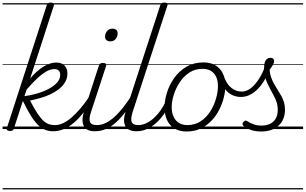

<svg xmlns="http://www.w3.org/2000/svg" viewBox="-20 -1005 2380 1495"><path d="M394 17Q364 17 337.5 8Q311 -1 283.5 -25Q256 -49 225.5 -96Q195 -143 158 -219L88 -4Q85 6 78 10.5Q71 15 58 15Q46 15 37.5 10Q29 5 33 -7L344 -964Q348 -976 354.5 -980.5Q361 -985 375 -985Q386 -985 392 -981.5Q398 -978 399.5 -972.5Q401 -967 399 -961L215 -394Q266 -454 318 -486Q370 -518 417 -518Q461 -518 483 -494Q505 -470 505 -434Q505 -396 487 -365.5Q469 -335 439 -311.5Q409 -288 371.5 -270.5Q334 -253 293.5 -241.5Q253 -230 214 -222Q247 -158 273 -119.5Q299 -81 321 -62Q343 -43 364 -37Q385 -31 408 -31Q418 -31 422 -23.5Q426 -16 423.5 -7Q421 2 413.5 9.5Q406 17 394 17ZM170 -256Q217 -262 266 -276Q315 -290 356.5 -311.5Q398 -333 423.5 -361Q449 -389 449 -422Q449 -443 437.5 -455Q426 -467 402 -467Q372 -467 338 -447Q304 -427 266 -391Q228 -355 187 -307ZM0 460H540V470H0ZM0 -20H540V0H0ZM0 -505H540V-500H0ZM0 -980H540V-970H0Z M394 17Q383 17 378.5 9.5Q374 2 375.5 -7Q377 -16 385.5 -23.5Q394 -31 409 -31Q440 -31 472.5 -46.5Q505 -62 539 -91.5Q573 -121 608 -162.5Q643 -204 678 -257Q685 -268 694 -266.5Q703 -265 707.5 -257Q712 -249 706 -239Q669 -178 631.5 -130Q594 -82 555.5 -49.5Q517 -17 476.5 0Q436 17 394 17ZM540 460V470ZM540 -20V0ZM540 -505V-500ZM540 -980V-970Z M718 17Q686 17 664.5 7Q643 -3 632.5 -23.5Q622 -44 622.5 -73Q623 -102 635 -140L750 -494Q755 -506 761.5 -510.5Q768 -515 781 -515Q797 -515 803.5 -509Q810 -503 806 -491L689 -134Q671 -81 680.5 -56Q690 -31 733 -31Q743 -31 747 -23.5Q751 -16 749.5 -7Q748 2 740 9.5Q732 17 718 17ZM838 -683Q821 -683 809.5 -692Q798 -701 798 -719Q798 -743 813 -762.5Q828 -782 856 -782Q873 -782 884.5 -773Q896 -764 896 -745Q896 -722 881.5 -702.5Q867 -683 838 -683ZM540 460H865V470H540ZM540 -20H865V0H540ZM540 -505H865V-500H540ZM540 -980H865V-970H540Z M719 17Q708 17 703.5 9.5Q699 2 700.5 -7Q702 -16 710.5 -23.5Q719 -31 734 -31Q769 -31 803 -47.5Q837 -64 870.5 -94Q904 -124 938.5 -168Q973 -212 1009 -267Q1017 -278 1025 -277Q1033 -276 1037 -267.5Q1041 -259 1034 -250Q998 -189 961.5 -139.5Q925 -90 886.5 -55Q848 -20 807 -1.5Q766 17 719 17ZM865 460V470ZM865 -20V0ZM865 -505V-500ZM865 -980V-970Z M1042 17Q1010 17 988.5 7Q967 -3 956 -23.5Q945 -44 946 -73Q947 -102 959 -140L1228 -964Q1232 -976 1238.5 -980.5Q1245 -985 1259 -985Q1275 -985 1281.5 -979Q1288 -973 1283 -961L1013 -134Q996 -81 1005 -56Q1014 -31 1057 -31Q1066 -31 1070.5 -23.5Q1075 -16 1073 -7Q1071 2 1063.5 9.5Q1056 17 1042 17ZM865 460H1189V470H865ZM865 -20H1189V0H865ZM865 -505H1189V-500H865ZM865 -980H1189V-970H865Z M1043 17Q1032 17 1027.5 9.5Q1023 2 1024.5 -7Q1026 -16 1034.5 -23.5Q1043 -31 1058 -31Q1088 -31 1118.5 -45.5Q1149 -60 1177.5 -85.5Q1206 -111 1230 -145Q1254 -179 1271 -217Q1276 -228 1284.5 -228Q1293 -228 1300 -220.5Q1307 -213 1303 -203Q1284 -157 1256.5 -117Q1229 -77 1195.5 -47Q1162 -17 1123.5 0Q1085 17 1043 17ZM1189 460V470ZM1189 -20V0ZM1189 -505V-500ZM1189 -980V-970Z M1433 19Q1377 19 1338.5 -4.5Q1300 -28 1280.5 -70.5Q1261 -113 1261 -168Q1261 -223 1280 -284Q1299 -345 1337 -398.5Q1375 -452 1432 -485.5Q1489 -519 1565 -519Q1619 -519 1657 -496.5Q1695 -474 1715 -433.5Q1735 -393 1735 -339Q1735 -298 1723.5 -249.5Q1712 -201 1688.5 -153.5Q1665 -106 1628.5 -67Q1592 -28 1543.5 -4.5Q1495 19 1433 19ZM1439 -31Q1498 -31 1543 -61Q1588 -91 1617.5 -138Q1647 -185 1662 -237Q1677 -289 1677 -334Q1677 -376 1663.5 -406Q1650 -436 1623 -452.5Q1596 -469 1557 -469Q1499 -469 1454.5 -440Q1410 -411 1379.5 -364.5Q1349 -318 1333 -266.5Q1317 -215 1317 -170Q1317 -128 1331.5 -96.5Q1346 -65 1373 -48Q1400 -31 1439 -31ZM1189 460H1790V470H1189ZM1189 -20H1790V0H1189ZM1189 -505H1790V-500H1189ZM1189 -980H1790V-970H1189Z M1856 -250Q1819 -250 1787 -265.5Q1755 -281 1730 -314.5Q1705 -348 1687 -401Q1684 -413 1691 -420.5Q1698 -428 1707.5 -428Q1717 -428 1721 -416Q1743 -352 1780 -322Q1817 -292 1862 -292Q1913 -292 1960.5 -343.5Q2008 -395 2043 -484Q2047 -493 2054 -494.5Q2061 -496 2068 -493Q2075 -490 2078.5 -482.5Q2082 -475 2078 -463Q2053 -396 2018 -348.5Q1983 -301 1942 -275.5Q1901 -250 1856 -250ZM1791 460V470ZM1791 -20V0ZM1791 -505V-500ZM1791 -980V-970Z M2013 19Q1969 19 1932.5 6.5Q1896 -6 1876 -25Q1868 -32 1868 -40Q1868 -48 1877 -57Q1886 -66 1893 -66Q1900 -66 1911 -58Q1931 -45 1957.5 -36Q1984 -27 2014 -27Q2076 -27 2109.5 -59.5Q2143 -92 2143 -151Q2143 -179 2135.5 -204Q2128 -229 2115.5 -253Q2103 -277 2089.5 -301.5Q2076 -326 2063.5 -352.5Q2051 -379 2043.5 -408.5Q2036 -438 2036 -473Q2036 -514 2048.5 -534.5Q2061 -555 2087 -555Q2102 -555 2108 -547Q2114 -539 2114 -530Q2114 -517 2106.5 -502.5Q2099 -488 2079 -461Q2082 -429 2091.5 -402Q2101 -375 2114.5 -351Q2128 -327 2142.5 -304.5Q2157 -282 2170 -258.5Q2183 -235 2191 -209Q2199 -183 2199 -151Q2199 -72 2148.5 -26.5Q2098 19 2013 19ZM1790 460H2340V470H1790ZM1790 -20H2340V0H1790ZM1790 -505H2340V-500H1790ZM1790 -980H2340V-970H1790Z"/></svg>

Font: Playwrite NO Guides
Style: Regular
Weight: 400
Designer: Veronika Burian, José Scaglione
Foundry: TypeTogether
Version: Version 1.003